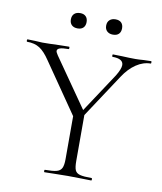

<svg xmlns="http://www.w3.org/2000/svg" viewBox="-93 -867 793 938"><g transform="rotate(10 304.0 -398.0)"><path d="M611 -613Q574 -613 539 -589.5Q504 -566 476 -523L335 -309V-81Q335 -50 341 -36Q347 -22 365 -17Q383 -12 423 -12Q426 -12 426 -6Q426 0 423 0Q393 0 376 -1L308 -2L240 -1Q222 0 192 0Q189 0 189 -6Q189 -12 192 -12Q231 -12 249.5 -17Q268 -22 275 -36.5Q282 -51 282 -81V-294L111 -542Q85 -581 60 -597Q35 -613 -2 -613Q-5 -613 -5 -619Q-5 -625 -2 -625L35 -624Q59 -622 71 -622Q104 -622 152 -624L204 -625Q206 -625 206 -619Q206 -613 204 -613Q174 -613 160.5 -608.5Q147 -604 147 -594Q147 -588 157 -573L325 -332L453 -526Q475 -562 475 -581Q475 -613 421 -613Q419 -613 419 -619Q419 -625 421 -625L466 -624Q504 -622 533 -622Q550 -622 574 -624L611 -625Q613 -625 613 -619Q613 -613 611 -613ZM189 -758Q189 -776 199.5 -786Q210 -796 229 -796Q247 -796 257 -786Q267 -776 267 -758Q267 -740 257 -730Q247 -720 229 -720Q210 -720 199.5 -730Q189 -740 189 -758ZM364 -758Q364 -776 375 -786Q386 -796 404 -796Q423 -796 433 -786Q443 -776 443 -758Q443 -740 433 -730Q423 -720 404 -720Q386 -720 375 -730Q364 -740 364 -758Z"/></g></svg>

Font: Cormorant Garamond Light
Style: Regular
Weight: 300
Designer: Christian Thalmann (Catharsis Fonts)
Version: Version 3.000